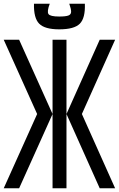

<svg xmlns="http://www.w3.org/2000/svg" viewBox="-20 -1014 640 1034"><path d="M338 -400 517 -800H600L421 -400ZM0 0 180 -400H263L83 0ZM517 0 338 -400H421L600 0ZM263 0V-800H338V0ZM180 -400 0 -800H83L263 -400ZM299 -856Q221 -856 191 -886.5Q161 -917 163 -994H248Q232 -952 241 -938.5Q250 -925 299 -925Q334 -925 348.5 -930.5Q363 -936 363 -951Q363 -966 353 -994H437Q440 -917 410 -886.5Q380 -856 299 -856Z"/></svg>

Font: Victor Mono
Style: Regular
Weight: 400
Monospace: yes
Designer: Rune Bjørnerås
Version: Version 1.561;gftools[0.9.30]